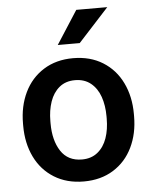

<svg xmlns="http://www.w3.org/2000/svg" viewBox="-54 -795 676 850"><g transform="rotate(-5 284.5 -370.0)"><path d="M38.1 0ZM283.7 -538.1Q359.9 -538.1 415.8 -503.2Q471.7 -468.3 501.2 -407.2Q530.8 -346.2 530.8 -269V-258.8Q530.8 -181.6 501.2 -120.6Q471.7 -59.6 416 -24.9Q360.4 9.8 284.7 9.8Q209 9.8 153.1 -24.9Q97.2 -59.6 67.6 -120.6Q38.1 -181.6 38.1 -258.8V-269Q38.1 -346.2 67.6 -407.2Q97.2 -468.3 152.8 -503.2Q208.5 -538.1 283.7 -538.1ZM284.7 -87.9Q326.2 -87.9 354.2 -110.6Q382.3 -133.3 395.8 -171.9Q409.2 -210.4 409.2 -258.8V-269Q409.2 -316.9 395.8 -355.7Q382.3 -394.5 354 -417.5Q325.7 -440.4 283.7 -440.4Q242.2 -440.4 214.4 -417.5Q186.5 -394.5 173.1 -355.7Q159.7 -316.9 159.7 -269V-258.8Q159.7 -183.6 190.9 -135.7Q222.2 -87.9 284.7 -87.9ZM454.6 -750 319.3 -602.1H221.7L316.9 -750Z"/></g></svg>

Font: Heebo Medium
Style: Regular
Weight: 500
Designer: Oded Ezer
Foundry: Meir Sadan
Version: Version 2.001; ttfautohint (v1.5.14-ce02) -l 8 -r 50 -G 200 